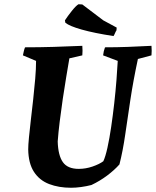

<svg xmlns="http://www.w3.org/2000/svg" viewBox="-20 -873 735 905"><path d="M315 12Q257 12 211.5 -5.5Q166 -23 140 -63Q114 -103 113 -169Q113 -189 116.5 -225.5Q120 -262 125.5 -308.5Q131 -355 136.5 -405Q142 -455 146 -502Q150 -549 150 -586L88 -612Q90 -621 92 -630.5Q94 -640 98 -650Q166 -650 233 -652Q300 -654 368 -657Q370 -634 368 -612L307 -598Q301 -562 292.5 -512Q284 -462 276 -407.5Q268 -353 261.5 -300.5Q255 -248 252 -206Q254 -140 276.5 -108.5Q299 -77 351 -77Q384 -77 416 -88Q448 -99 467 -113Q477 -134 486.5 -177Q496 -220 504 -274.5Q512 -329 518.5 -386.5Q525 -444 529 -496Q533 -548 535 -586L466 -612Q468 -632 475 -650Q529 -650 584 -652Q639 -654 694 -657Q696 -633 694 -612L630 -595Q608 -492 594.5 -402.5Q581 -313 570 -237Q559 -161 543 -98Q519 -71 485 -45.5Q451 -20 411 -1Q388 5 362.5 8.5Q337 12 315 12ZM515 -703Q424 -717 365.5 -733.5Q307 -750 288 -766L286 -777Q299 -797 318.5 -821.5Q338 -846 350 -853L368 -852L467 -777L530 -743L529 -730Q525 -724 522 -716.5Q519 -709 515 -703Z"/></svg>

Font: Labrada
Style: Bold Italic
Weight: 700
Italic angle: -7°
Designer: Mercedes Jáuregui
Foundry: Omnibus-Type Team
Version: Version 1.000; ttfautohint (v1.8.4.7-5d5b)